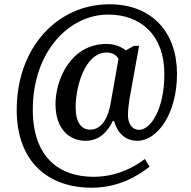

<svg xmlns="http://www.w3.org/2000/svg" viewBox="-20 -734 893 896"><path d="M407 142C526 142 614 94 678 44L656 8C601 50 520 91 416 91C256 91 133 -1 133 -222C133 -493 302 -666 485 -666C638 -666 747 -569 747 -389C747 -222 682 -128 629 -128C603 -128 577 -148 577 -199C577 -221 582 -256 584 -270L629 -520H605L567 -499C549 -514 516 -529 477 -529C311 -529 239 -364 239 -248C239 -133 303 -77 379 -77C444 -77 481 -118 507 -170H512C530 -108 568 -77 622 -77C711 -77 806 -198 806 -390C806 -579 693 -714 491 -714C248 -714 58 -513 58 -221C58 25 209 142 407 142ZM401 -129C360 -129 333 -162 333 -234C333 -325 374 -489 479 -489C502 -489 525 -477 533 -459L496 -250C486 -193 459 -129 401 -129Z"/></svg>

Font: Noto Serif Lao SemiCondensed Medium
Style: Regular
Weight: 500
Width: 4
Designer: Monotype Design Team
Foundry: Monotype Imaging Inc.
Version: Version 2.003